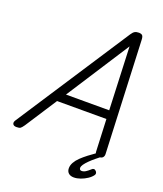

<svg xmlns="http://www.w3.org/2000/svg" viewBox="-281 -1277 1424 1682"><g transform="rotate(20 431.0 -436.5)"><path d="M-10 14Q-36 14 -44 -1.5Q-52 -17 -37 -39L649 -1090Q664 -1113 678.5 -1121.5Q693 -1130 718 -1130Q737 -1130 748 -1120.5Q759 -1111 760 -1079L805 -31Q806 -11 794.5 1.5Q783 14 757 14Q735 14 728 5.5Q721 -3 720 -23L707 -322H247L55 -26Q37 0 26.5 7Q16 14 -10 14ZM301 -402H704L680 -989ZM613 257Q581 257 563 240.5Q545 224 545 195Q545 168 560 141Q575 114 601.5 88.5Q628 63 662.5 36.5Q697 10 736 -17H800V-12Q767 14 737.5 38Q708 62 685.5 84.5Q663 107 650 125.5Q637 144 637 159Q637 169 642.5 174.5Q648 180 658 180Q677 180 695 168.5Q713 157 736 136Q742 129 752.5 127.5Q763 126 774 137Q781 144 783.5 153.5Q786 163 780 173Q764 196 735.5 215Q707 234 674.5 245.5Q642 257 613 257Z"/></g></svg>

Font: Playwrite CU
Style: Regular
Weight: 400
Designer: Veronika Burian, José Scaglione
Foundry: TypeTogether
Version: Version 1.002